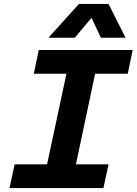

<svg xmlns="http://www.w3.org/2000/svg" viewBox="-20 -951 691 971"><path d="M54 -120H218L316 -578H151L176 -698H651L626 -578H461L364 -120H529L503 0H28ZM379 -931H529L615 -760H490L443 -861L358 -760H225Z"/></svg>

Font: Azeret Mono SemiBold
Style: Italic
Weight: 600
Italic angle: -12°
Designer: Martin Vácha
Foundry: Displaay
Version: Version 1.000; Glyphs 3.0.3, build 3074